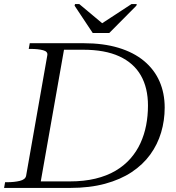

<svg xmlns="http://www.w3.org/2000/svg" viewBox="-32 -922 863 942"><path d="M423 -760H504L637 -894L639 -902H613L457 -800H479L357 -902H336L334 -894ZM114 -710H378Q475 -710 549.5 -687.5Q624 -665 674.5 -623Q725 -581 750.5 -523Q776 -465 776 -394Q776 -331 758.5 -272Q741 -213 705 -163.5Q669 -114 614 -77.5Q559 -41 483.5 -20.5Q408 0 312 0H-12L-7 -28H3Q38 -28 65 -34.5Q92 -41 96 -59L200 -650Q204 -669 179.5 -675.5Q155 -682 119 -682H109ZM376 -678H282L168 -32H310Q380 -32 436 -45.5Q492 -59 534.5 -84Q577 -109 607.5 -143.5Q638 -178 657 -219.5Q676 -261 685 -307.5Q694 -354 694 -404Q694 -491 659 -552Q624 -613 553.5 -645.5Q483 -678 376 -678Z"/></svg>

Font: Roboto Serif 120pt Expanded Light
Style: Italic
Weight: 300
Width: 7
Italic angle: -10°
Designer: Greg Gazdowicz
Foundry: Commercial Type
Version: Version 1.008